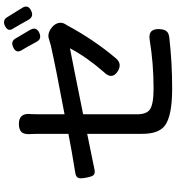

<svg xmlns="http://www.w3.org/2000/svg" viewBox="21 -892 909 992"><g transform="rotate(-90 476.0 -395.5)"><path d="M515 39Q373 39 323 1Q281 -31 281 -116V-258V-400Q231 -390 144 -372Q113 -366 100 -363Q76 -357 67 -368Q60 -376 54.5 -405.5Q49 -435 53 -445Q58 -459 82 -462Q195 -480 281 -497V-653Q281 -676 280 -689Q277 -722 288 -737Q301 -753 332 -753Q391 -753 383 -689Q382 -676 382 -653V-517Q628 -563 738 -588Q749 -591 769 -597Q798 -608 829 -584Q848 -569 853 -551Q859 -531 847 -512Q845 -510 843 -506Q766 -363 669 -249Q642 -220 606 -241Q557 -271 601 -315Q677 -402 723 -489Q712 -487 611 -467Q465 -438 382 -421V-143Q382 -93 407 -76Q434 -57 516 -57Q643 -57 766 -77Q825 -87 822 -27Q821 -3 812 9Q803 21 780 24Q652 39 515 39ZM757 -661Q756 -663 754 -666Q728 -715 714 -737Q694 -768 730 -783Q757 -795 772 -773Q787 -749 798 -729Q803 -720 814 -702Q818 -694 820 -691Q835 -662 802 -647Q771 -634 757 -661ZM870 -704Q863 -717 847 -745Q837 -763 826 -781Q805 -810 841 -826Q867 -837 882 -816Q894 -797 920 -755Q929 -739 934 -732Q949 -704 916 -689Q886 -675 870 -704Z"/></g></svg>

Font: GenSenRounded JP M
Style: Regular
Weight: 500
Version: Version 1.501;PS 1;hotconv 16.6.51;makeotf.lib2.5.65220